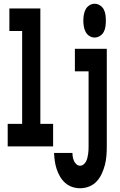

<svg xmlns="http://www.w3.org/2000/svg" viewBox="-20 -780 640 1023"><path d="M484 -580Q469 -580 456 -588.5Q443 -597 436 -610.5Q429 -624 426.5 -639.5Q424 -655 424 -670Q424 -685 426.5 -700.5Q429 -716 436 -729.5Q443 -743 456 -751.5Q469 -760 484 -760Q499 -760 512.5 -751.5Q526 -743 533 -729.5Q540 -716 542 -700.5Q544 -685 544 -670Q544 -655 542 -639.5Q540 -624 533 -610.5Q526 -597 512.5 -588.5Q499 -580 484 -580ZM21 0V-120H98V-615H30V-735H195V-120H263V0ZM407 223Q385 223 364.5 216Q344 209 327.5 194.5Q311 180 300 161Q289 142 282 121Q275 100 272 78.5Q269 57 268 35H366Q366 46 368 57Q370 68 374.5 78Q379 88 387.5 95.5Q396 103 407 103Q417 103 425.5 96Q434 89 438.5 80Q443 71 445.5 61Q448 51 449.5 41Q451 31 451.5 20.5Q452 10 452 0V-400H379V-520H549V0Q549 25 547 50Q545 75 539 98.5Q533 122 522.5 145Q512 168 495.5 186Q479 204 455.5 213.5Q432 223 407 223Z"/></svg>

Font: Iosevka Custom Heavy Extended
Style: Regular
Weight: 900
Width: 7
Monospace: yes
Designer: Belleve Invis
Foundry: Belleve Invis
Version: Version 11.2.4; ttfautohint (v1.8.4)